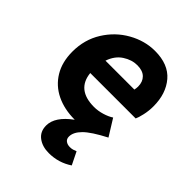

<svg xmlns="http://www.w3.org/2000/svg" viewBox="-224 -681 1043 1043"><g transform="rotate(45 297.0 -159.5)"><path d="M219 145Q219 77 307 13H306Q227 13 166 -16.5Q105 -46 70.5 -103Q36 -160 36 -240Q36 -332 81.5 -405Q127 -478 200 -519Q273 -560 351 -560Q454 -560 506 -499Q558 -438 558 -341Q558 -306 550.5 -273Q543 -240 536 -226H187Q199 -110 332 -110Q362 -110 393.5 -119.5Q425 -129 446 -143L505 -48Q418 -3 383.5 31.5Q349 66 349 100Q349 118 361.5 127.5Q374 137 393 137Q406 137 415.5 134Q425 131 435 127L471 200Q410 241 335 241Q285 241 252 216Q219 191 219 145ZM420 -332Q423 -346 423 -358Q423 -394 401.5 -415.5Q380 -437 338 -437Q296 -437 256 -411Q216 -385 198 -332Z"/></g></svg>

Font: Nebula Sans Bold
Style: Regular
Weight: 700
Italic angle: -9°
Designer: Paul D. Hunt for Adobe (as Source Sans)
Foundry: Nebula Entertainment & Broadcasting LLC
Version: Version 1.010